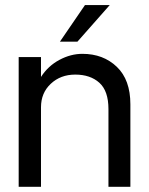

<svg xmlns="http://www.w3.org/2000/svg" viewBox="-20 -720 574 740"><path d="M403 -700.5 278.5 -559.5H211L307.5 -700.5ZM398 -299.5Q398 -369.5 363 -401Q328 -432.5 270 -432.5Q213.5 -432.5 175.8 -397.2Q138 -362 138 -306.5V0H52V-500H138V-423.5Q165.5 -466 209 -489.2Q252.5 -512.5 297.5 -512.5Q378 -512.5 430.2 -462.5Q482.5 -412.5 482.5 -318V0H398Z"/></svg>

Font: Overused Grotesk
Style: Regular
Weight: 450
Version: Version 0.004